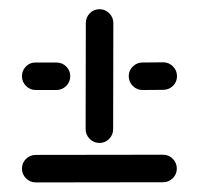

<svg xmlns="http://www.w3.org/2000/svg" viewBox="-20 -459 426 411"><path d="M27 -98.1Q27 -110.4 35.7 -118.9Q44.4 -127.4 56.7 -127.4L328.9 -127.8Q341.1 -127.8 349.8 -119.1Q358.5 -110.4 358.5 -98.1Q358.5 -85.9 349.8 -77.4Q341.1 -68.9 328.9 -68.9L56.7 -68.5Q44.4 -68.5 35.7 -77.2Q27 -85.9 27 -98.1ZM27 -295.9Q27 -308.1 35.7 -316.9Q44.4 -325.6 56.7 -325.2H100.7Q113 -325.2 121.7 -316.7Q130.4 -308.1 130.4 -295.9Q130.4 -283.7 121.7 -275Q113 -266.3 100.7 -266.3H56.7Q44.4 -266.3 35.7 -275Q27 -283.7 27 -295.9ZM193 -153Q180.7 -153 172 -161.7Q163.3 -170.4 163.3 -182.6L163.7 -409.6Q163.7 -421.9 172.2 -430.6Q180.7 -439.3 193 -439.3Q205.2 -439.3 213.9 -430.6Q222.6 -421.9 222.6 -409.6L222.2 -182.6Q222.2 -170.4 213.7 -161.7Q205.2 -153 193 -153ZM255.6 -295.9Q255.6 -308.1 264.3 -316.7Q273 -325.2 285.2 -325.2L329.3 -325.6Q341.5 -325.6 350.2 -316.9Q358.9 -308.1 358.9 -295.9Q358.9 -283.7 350.2 -275.2Q341.5 -266.7 329.3 -266.7L285.2 -266.3Q273 -266.3 264.3 -275Q255.6 -283.7 255.6 -295.9Z"/></svg>

Font: 26F Galaxy Sans Medium
Style: Regular
Weight: 500
Designer: C₂₉H₂₅N₃O₅
Version: Version 1.100